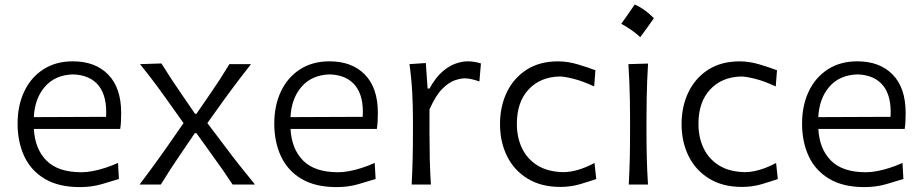

<svg xmlns="http://www.w3.org/2000/svg" viewBox="-20 -792 3956 824"><path d="M323.1 11Q373.2 11 416.5 -1.6Q459.8 -14.2 490.4 -23.9L486.5 -92.8Q459 -80.5 431 -71.4Q403 -62.4 377.1 -57.6Q351.1 -52.8 329.5 -52.8Q229.2 -52.8 179.5 -102.8Q129.8 -152.7 125.4 -238.6H495.9Q498.3 -254.5 499.2 -271.2Q500 -287.8 500 -307.9Q500 -414.8 444.5 -471.8Q389 -528.8 292.5 -528.8Q219.3 -528.8 166.1 -494.4Q112.9 -460.1 84.2 -399.8Q55.5 -339.5 55.5 -261.7Q55.5 -182.6 84.3 -121Q113.1 -59.4 172.6 -24.2Q232.1 11 323.1 11ZM435.2 -290.6 125.1 -289.3Q129.2 -370.2 173.2 -420.4Q217.2 -470.6 293.6 -472.7Q366.9 -470.3 403.6 -424.2Q440.3 -378.2 435.2 -290.6Z M578.9 0H670.3Q692.1 -35.9 711.1 -65Q730 -94.1 754.6 -130L815.9 -220.3H823.1L890.8 -126.1Q916.3 -91.3 936.1 -62.6Q955.9 -33.9 978.2 0H1074.3Q1033.3 -50.5 1005.7 -85.3Q978.2 -120 950.1 -157.8L869.9 -263.7L943.6 -366.7Q962.6 -392.7 978.4 -413.9Q994.2 -435.2 1012.5 -459.1Q1030.9 -483 1057.3 -516.8H964.5Q942.7 -480.7 923.9 -451.7Q905.2 -422.7 882.4 -389.8L823.1 -303.7H817L758.4 -389.2Q735.5 -422.5 715.9 -452.2Q696.3 -482 672.7 -519.7L581 -516.8Q607 -484.5 626 -459.6Q645.1 -434.7 661.8 -411.8Q678.5 -388.9 697.3 -362.6L767.7 -263.7L694.4 -158.2Q676.1 -132.2 659.7 -109.4Q643.3 -86.6 624.3 -60.8Q605.3 -35 578.9 0Z M1424.6 11Q1474.7 11 1518 -1.6Q1561.3 -14.2 1592 -23.9L1588.1 -92.8Q1560.6 -80.5 1532.6 -71.4Q1504.5 -62.4 1478.6 -57.6Q1452.7 -52.8 1431 -52.8Q1330.7 -52.8 1281 -102.8Q1231.4 -152.7 1226.9 -238.6H1597.4Q1599.9 -254.5 1600.7 -271.2Q1601.6 -287.8 1601.6 -307.9Q1601.6 -414.8 1546.1 -471.8Q1490.6 -528.8 1394.1 -528.8Q1320.9 -528.8 1267.7 -494.4Q1214.4 -460.1 1185.8 -399.8Q1157.1 -339.5 1157.1 -261.7Q1157.1 -182.6 1185.9 -121Q1214.7 -59.4 1274.1 -24.2Q1333.6 11 1424.6 11ZM1536.7 -290.6 1226.7 -289.3Q1230.8 -370.2 1274.8 -420.4Q1318.8 -470.6 1395.2 -472.7Q1468.4 -470.3 1505.2 -424.2Q1541.9 -378.2 1536.7 -290.6Z M1746.6 0H1829.3Q1825.6 -57.6 1824.4 -110.7Q1823.2 -163.8 1823.2 -225.9V-322.3Q1849.5 -381.9 1877.7 -410.2Q1905.9 -438.6 1931.5 -447.2Q1957 -455.8 1975.3 -455.8Q1988.7 -455.8 2005.3 -451.9Q2021.9 -448 2037.4 -442.5L2044 -519.7Q2030.6 -524 2016.1 -526.4Q2001.7 -528.8 1986.6 -528.8Q1964.3 -528.8 1936.1 -519.3Q1907.9 -509.8 1878.7 -484.6Q1849.5 -459.5 1823.3 -411.9H1815.2L1807.4 -521.5L1737.3 -516.8Q1745.7 -457.6 1749 -397.4Q1752.2 -337.3 1752.2 -280.7V-228.7Q1752.2 -164.6 1751 -111.1Q1749.8 -57.6 1746.6 0Z M2384.9 10.2Q2429.9 10.2 2470.3 -1.8Q2510.7 -13.9 2538.9 -23.8L2531.4 -92.6Q2495.7 -73.4 2461.4 -63.3Q2427.1 -53.2 2397.5 -53.2Q2331.1 -54.6 2287 -81.8Q2242.9 -109.1 2220.5 -155.5Q2198.2 -202 2198.2 -260.5Q2198.2 -353.8 2248.2 -407.7Q2298.2 -461.7 2381.7 -463.7Q2401.3 -463.7 2440.7 -454Q2480.1 -444.3 2530 -421L2535.3 -490.4Q2504.8 -502.3 2460.5 -515.5Q2416.3 -528.7 2375.2 -528.7Q2296.3 -528.7 2240.6 -493.2Q2185 -457.6 2155.4 -396.7Q2125.9 -335.7 2125.9 -258.8Q2125.9 -183 2156 -122Q2186.2 -61 2244.3 -25.4Q2302.3 10.2 2384.9 10.2Z M2703.8 -772.5Q2689.2 -751 2675.2 -730.8Q2661.2 -710.6 2646.3 -689.9Q2668 -678.3 2688.8 -663.8Q2709.6 -649.3 2727.8 -632.5Q2743.2 -653.2 2757.7 -673.5Q2772.2 -693.9 2786.4 -714Q2763.5 -736.6 2743 -750.8Q2722.6 -765.1 2703.8 -772.5ZM2678.4 0H2761Q2757.3 -57.6 2755.9 -111.1Q2754.5 -164.6 2754.5 -228.7V-280.7Q2754.5 -326.5 2755.3 -366.1Q2756 -405.7 2757.4 -443Q2758.8 -480.4 2761.2 -519.2L2676.9 -516.8Q2679.3 -478.4 2680.9 -441.4Q2682.5 -404.4 2683.2 -365.3Q2684 -326.2 2684 -280.7V-228.7Q2684 -164.6 2682.8 -111.1Q2681.6 -57.6 2678.4 0Z M3164.2 10.2Q3209.2 10.2 3249.6 -1.8Q3290 -13.9 3318.2 -23.8L3310.7 -92.6Q3275 -73.4 3240.7 -63.3Q3206.4 -53.2 3176.8 -53.2Q3110.4 -54.6 3066.3 -81.8Q3022.2 -109.1 2999.8 -155.5Q2977.5 -202 2977.5 -260.5Q2977.5 -353.8 3027.5 -407.7Q3077.5 -461.7 3161 -463.7Q3180.6 -463.7 3220 -454Q3259.4 -444.3 3309.3 -421L3314.6 -490.4Q3284 -502.3 3239.8 -515.5Q3195.6 -528.7 3154.5 -528.7Q3075.6 -528.7 3019.9 -493.2Q2964.3 -457.6 2934.7 -396.7Q2905.1 -335.7 2905.1 -258.8Q2905.1 -183 2935.3 -122Q2965.5 -61 3023.5 -25.4Q3081.6 10.2 3164.2 10.2Z M3689.8 11Q3739.9 11 3783.2 -1.6Q3826.5 -14.2 3857.1 -23.9L3853.2 -92.8Q3825.7 -80.5 3797.7 -71.4Q3769.7 -62.4 3743.8 -57.6Q3717.8 -52.8 3696.2 -52.8Q3595.9 -52.8 3546.2 -102.8Q3496.5 -152.7 3492.1 -238.6H3862.6Q3865 -254.5 3865.9 -271.2Q3866.7 -287.8 3866.7 -307.9Q3866.7 -414.8 3811.2 -471.8Q3755.7 -528.8 3659.2 -528.8Q3586 -528.8 3532.8 -494.4Q3479.6 -460.1 3450.9 -399.8Q3422.2 -339.5 3422.2 -261.7Q3422.2 -182.6 3451 -121Q3479.8 -59.4 3539.3 -24.2Q3598.8 11 3689.8 11ZM3801.9 -290.6 3491.8 -289.3Q3495.9 -370.2 3539.9 -420.4Q3583.9 -470.6 3660.3 -472.7Q3733.6 -470.3 3770.3 -424.2Q3807 -378.2 3801.9 -290.6Z"/></svg>

Font: Pinar-VF
Style: Regular
Weight: 300
Designer: Amin Abedi
Version: Version 3.0